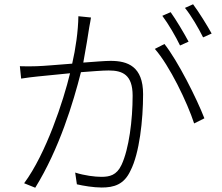

<svg xmlns="http://www.w3.org/2000/svg" viewBox="-20 -855 1040 899"><path d="M750 -649 705 -626C774 -548 857 -375 889 -277L937 -301C902 -392 812 -571 750 -649ZM779 -798 740 -781C768 -744 804 -682 823 -642L863 -660C840 -703 804 -763 779 -798ZM884 -835 846 -818C876 -781 909 -724 931 -680L971 -698C950 -736 911 -799 884 -835ZM73 -545 79 -487C102 -491 138 -495 157 -497L308 -512C277 -383 196 -136 93 3L145 24C258 -159 323 -375 359 -517C412 -521 460 -525 489 -525C554 -525 601 -505 601 -407C601 -293 584 -158 549 -83C526 -34 493 -27 454 -27C425 -27 375 -33 332 -47L340 8C370 15 418 23 456 23C514 23 561 9 591 -56C633 -137 650 -294 650 -414C650 -544 578 -570 498 -570C473 -570 424 -566 370 -562C382 -626 394 -701 398 -728C401 -744 404 -759 406 -773L347 -779C346 -709 334 -626 318 -557C252 -552 186 -546 152 -545C123 -544 102 -544 73 -545Z"/></svg>

Font: GenYoGothic2 TW L
Style: Regular
Weight: 300
Version: Version 2.100;PS 2.1;hotconv 16.6.51;makeotf.lib2.5.65220 DE